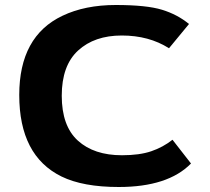

<svg xmlns="http://www.w3.org/2000/svg" viewBox="-20 -731 838 768"><path d="M57 -351Q57 -586 230 -668Q320 -711 443 -711Q566 -711 628 -692Q690 -673 736 -635L656 -538Q576 -589 467 -589Q358 -589 292.5 -529Q227 -469 227 -348Q227 -227 291.5 -168.5Q356 -110 468 -110Q538 -110 585 -126Q632 -142 670 -172L744 -77Q652 17 455 17Q312 17 226 -25Q57 -108 57 -351Z"/></svg>

Font: Fix15 Mono
Style: Bold
Weight: 700
Designer: Carrois Corporate & Edenspiekermann AG
Foundry: Carrois Corporate GbR & Edenspiekermann AG
Version: Version 3.206